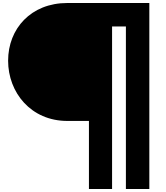

<svg xmlns="http://www.w3.org/2000/svg" viewBox="-20 -1258 1103 1278"><path d="M818 0H974V-1238H428C186 -1238 34 -1067 34 -854C34 -642 186 -453 428 -453H572V0H726V-1082H818Z"/></svg>

Font: Hussar Dziwak
Style: Regular
Weight: 400
Version: Version 1.022